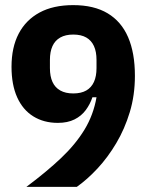

<svg xmlns="http://www.w3.org/2000/svg" viewBox="-20 -730 580 750"><path d="M507 -434Q507 -358 487 -292Q467 -226 434 -170.5Q401 -115 361 -72Q321 -29 280 0H83Q162 -59 218.5 -112.5Q275 -166 310 -223.5Q345 -281 357 -350H341Q332 -323 315 -300Q298 -277 271 -263.5Q244 -250 206 -250Q151 -250 110 -275.5Q69 -301 47 -350Q25 -399 25 -469Q25 -545 53 -598.5Q81 -652 134.5 -681Q188 -710 266 -710Q347 -710 400.5 -678Q454 -646 480.5 -584.5Q507 -523 507 -434ZM266 -365Q297 -365 317 -376.5Q337 -388 347 -410Q357 -432 357 -464V-496Q357 -528 347 -550Q337 -572 317 -583.5Q297 -595 266 -595Q236 -595 215.5 -583.5Q195 -572 185 -550Q175 -528 175 -496V-464Q175 -432 185 -410Q195 -388 215.5 -376.5Q236 -365 266 -365Z"/></svg>

Font: IBM Plex Sans Condensed
Style: Bold
Weight: 700
Width: 3
Designer: Mike Abbink, Paul van der Laan, Pieter van Rosmalen
Foundry: Bold Monday
Version: Version 3.201